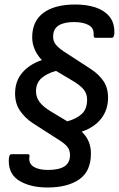

<svg xmlns="http://www.w3.org/2000/svg" viewBox="-20 -715 528 853"><path d="M191 118Q117 118 68 89.5Q19 61 19 0Q19 -6 19.5 -11Q20 -16 21 -20Q23 -30 32 -30H103Q113 -30 111 -19Q110 -15 110 -13.5Q110 -12 110 -9Q110 15 132.5 27.5Q155 40 193 40Q242 40 266.5 24Q291 8 291 -26Q291 -47 280.5 -61Q270 -75 247 -90L124 -169Q90 -192 68.5 -223.5Q47 -255 47 -300Q47 -354 78.5 -391.5Q110 -429 166 -448Q145 -470 134 -496Q123 -522 123 -549Q123 -621 173 -658Q223 -695 315 -695Q364 -695 403 -682.5Q442 -670 465 -643Q488 -616 488 -574Q488 -570 488 -565.5Q488 -561 486 -557Q485 -547 475 -547H404Q396 -547 396 -558Q396 -560 396 -562.5Q396 -565 396 -567Q396 -592 372 -604.5Q348 -617 309 -617Q264 -617 240 -601.5Q216 -586 216 -552Q216 -532 227.5 -517.5Q239 -503 261 -488L384 -408Q419 -385 439.5 -355Q460 -325 460 -281Q460 -227 429.5 -188Q399 -149 343 -130Q364 -110 374 -86Q384 -62 384 -33Q384 46 332 82Q280 118 191 118ZM279 -176Q320 -187 343.5 -209Q367 -231 367 -272Q367 -300 350.5 -319Q334 -338 298 -359L229 -400Q188 -389 164 -367.5Q140 -346 140 -310Q140 -283 156 -261.5Q172 -240 209 -218Z"/></svg>

Font: Sofia Sans Medium
Style: Italic
Weight: 500
Italic angle: -9°
Version: Version 4.101